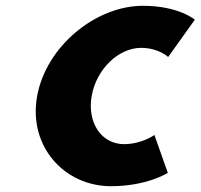

<svg xmlns="http://www.w3.org/2000/svg" viewBox="-20 -627 692 662"><path d="M558.6 -31 512.4 -161.5C512.4 -161.5 468.7 -130 407.6 -130C330.3 -130 279.7 -203.5 296.2 -296.7C312.4 -388.5 388.8 -462 466.1 -462C527.3 -462 559.8 -430.5 559.8 -430.5L651.7 -559C651.7 -559 596.9 -607 472.6 -607C310.1 -607 138.3 -467.2 107.8 -294.3C77.5 -122.5 201.5 15 362.9 15C487.2 15 558.6 -31 558.6 -31Z"/></svg>

Font: Hussar Wysoki
Style: Obl
Weight: 700
Foundry: Cannot Into Space Fonts
Version: Version 0.92